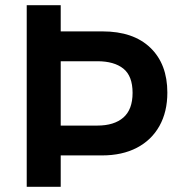

<svg xmlns="http://www.w3.org/2000/svg" viewBox="-20 -720 700 740"><path d="M83 0V-700H214V-599H375Q494 -599 559.5 -536Q625 -473 625 -363Q625 -289 594.5 -234.5Q564 -180 507.5 -150.5Q451 -121 373 -121H214V0ZM214 -236H355Q420 -236 455.5 -267Q491 -298 491 -362Q491 -427 455.5 -455.5Q420 -484 355 -484H214Z"/></svg>

Font: REM Medium
Style: Regular
Weight: 500
Designer: Octavio Pardo
Foundry: Ashler Design
Version: Version 1.005;gftools[0.9.28]